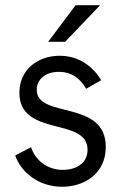

<svg xmlns="http://www.w3.org/2000/svg" viewBox="-20 -710 468 740"><path d="M165.5 -548.8H231L365.7 -689.9H271.5ZM219.2 9.8C305.2 9.8 387.7 -41 387.7 -143.6C387.7 -328.1 121.6 -251 121.6 -363.8C121.6 -403.3 154.3 -433.1 207 -433.1C258.3 -433.1 291 -404.8 312 -367.7L369.6 -400.9C341.3 -450.7 286.1 -495.1 210 -495.1C126.5 -495.1 54.7 -442.4 54.7 -352.5C54.7 -180.2 317.4 -260.3 317.4 -132.8C317.4 -77.1 268.6 -55.2 222.2 -55.2C161.1 -55.2 116.2 -93.3 99.6 -142.6L38.6 -110.8C60.1 -47.9 127.4 9.8 219.2 9.8Z"/></svg>

Font: HK Grotesk
Style: Regular
Weight: 400
Designer: Alfredo Marco Pradil and Stefan Peev
Foundry: Hanken Design Co.
Version: Version 1.045;PS 001.045;hotconv 1.0.88;makeotf.lib2.5.64775